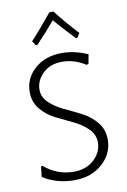

<svg xmlns="http://www.w3.org/2000/svg" viewBox="-95 -914 648 976"><g transform="rotate(-10 229.5 -426.5)"><path d="M134 -705 119 -728Q159 -770 231 -858H252Q307 -787 363 -728L348 -705H341Q285 -763 241 -815Q201 -767 142 -705ZM257 -643Q323 -643 390 -613L381 -565L371 -562Q313 -599 251 -599Q188 -599 150.5 -562Q113 -525 113 -479Q113 -440 143.5 -411Q174 -382 218 -361.5Q262 -341 306 -318.5Q350 -296 380.5 -258.5Q411 -221 411 -170Q411 -97 354 -46Q297 5 209 5Q119 5 47 -40L53 -93L60 -96Q127 -38 213 -38Q278 -38 318.5 -76Q359 -114 359 -164Q359 -205 328.5 -235Q298 -265 254.5 -285.5Q211 -306 167 -328Q123 -350 92.5 -387Q62 -424 62 -475Q62 -546 116.5 -594.5Q171 -643 257 -643Z"/></g></svg>

Font: Alegreya Sans Light
Style: Regular
Weight: 300
Designer: Juan Pablo del Peral
Foundry: Huerta Tipografica
Version: Version 2.007